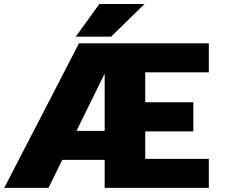

<svg xmlns="http://www.w3.org/2000/svg" viewBox="-28 -910 1098 930"><path d="M339 -732.5 453 -890.5H672L510 -732.5ZM479 0V-135.5H273.5L207 0H-7.5L354.5 -700H983.5V-559.5H675.5V-414.5H908.5V-273.5H675.5V-140.5H983.5V0ZM342.5 -276H479V-553.5Z"/></svg>

Font: League Mono Extended ExtraBold
Style: Regular
Weight: 800
Width: 9
Designer: Tyler Finck
Foundry: The League of Moveable Type / Tyler Finck
Version: Version 2.210